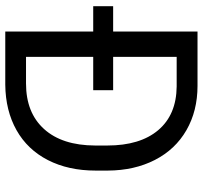

<svg xmlns="http://www.w3.org/2000/svg" viewBox="-40 -710 751 710"><g transform="rotate(90 335.0 -355.5)"><path d="M314 -325.2H190.9V-76.7H289.1Q397.5 -76.7 457.8 -143.6Q518.1 -210.4 518.6 -332V-377.4Q518.6 -498.5 461.7 -565.7Q404.8 -632.8 300.3 -633.8H190.9V-398.9H314ZM97.2 0V-325.2H3.4V-398.9H97.2V-710.9H297.9Q390.6 -710.9 461.9 -669.9Q533.2 -628.9 572 -553.2Q610.8 -477.5 611.3 -379.4V-334Q611.3 -233.4 572.5 -157.7Q533.7 -82 461.7 -41.5Q389.6 -1 293.9 0Z"/></g></svg>

Font: MAUL
Style: Regular
Weight: 400
Designer: MAUL
Version: Version 1.0; 2020; ttfautohint (v1.8.3)